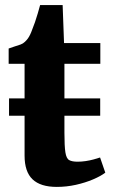

<svg xmlns="http://www.w3.org/2000/svg" viewBox="-20 -725 446 754"><path d="M203 9Q139 9 107.8 -20.8Q76.5 -50.5 76.5 -114V-270.5H15.5V-338.5H76.5V-474.5H14V-534.5Q26 -539 38.2 -542.8Q50.5 -546.5 60.8 -550.2Q71 -554 77.5 -560.5Q84.5 -567 89.2 -573.5Q94 -580 98.2 -588.8Q102.5 -597.5 106.5 -609Q112 -622 117.5 -638.2Q123 -654.5 128.2 -672Q133.5 -689.5 137.5 -705H226L231.5 -556H374V-474.5H233V-338.5H373.5V-270.5H233V-203.5Q233 -151 236.8 -126.8Q240.5 -102.5 251.8 -96.2Q263 -90 285 -90Q300.5 -90 317 -92.5Q333.5 -95 348 -99Q362.5 -103 373 -106.5L393.5 -47Q376 -33.5 345.5 -20.5Q315 -7.5 278 0.8Q241 9 203 9Z"/></svg>

Font: Merriweather ExtraBold
Style: Regular
Weight: 800
Version: Version 2.100